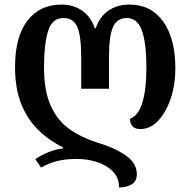

<svg xmlns="http://www.w3.org/2000/svg" viewBox="-20 -569 835 842"><path d="M502 253Q502 211 475.5 183.5Q449 156 406.5 142Q364 128 316 128Q267 128 229.5 137.5Q192 147 160 166L135 129Q159 112 192 98.5Q225 85 257 82V78Q195 47 147.5 0.5Q100 -46 73 -113.5Q46 -181 46 -276Q46 -407 100 -478Q154 -549 250 -549Q302 -549 340.5 -522Q379 -495 396 -445H400Q416 -495 455 -522Q494 -549 547 -549Q643 -549 696 -474Q749 -399 749 -270Q749 -197 728.5 -136.5Q708 -76 673.5 -39.5Q639 -3 595 -3Q572 -3 561 -15.5Q550 -28 550 -48Q587 -62 604.5 -119.5Q622 -177 622 -270Q622 -382 602 -436Q582 -490 536 -490Q493 -490 475.5 -450.5Q458 -411 458 -321V-180H336V-321Q336 -411 319 -450.5Q302 -490 259 -490Q208 -490 190.5 -432Q173 -374 173 -276Q173 -169 203 -104Q233 -39 285 -2.5Q337 34 403 55Q484 79 532 113Q580 147 580 195Q580 226 557.5 239.5Q535 253 502 253Z"/></svg>

Font: Noto Serif Georgian SemiCondensed SemiBold
Style: Regular
Weight: 600
Width: 4
Designer: Monotype Design Team, Akaki Razmadze
Foundry: Google LLC
Version: Version 2.003; ttfautohint (v1.8.4.7-5d5b)